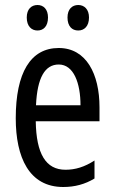

<svg xmlns="http://www.w3.org/2000/svg" viewBox="-20 -738 458 768"><path d="M87 -668C87 -633 106 -616 130 -616C154 -616 172 -633 172 -668C172 -701 154 -718 130 -718C106 -718 87 -702 87 -668ZM250 -668C250 -633 268 -616 293 -616C317 -616 336 -633 336 -668C336 -701 317 -718 293 -718C269 -718 250 -702 250 -668ZM215 -546C102 -546 43 -447 43 -265C43 -109 96 10 233 10C279 10 320 -1 358 -24V-96C318 -70 281 -59 242 -59C163 -59 125 -123 123 -253H378V-309C378 -442 325 -546 215 -546ZM215 -480C275 -480 302 -405 302 -317H124C129 -428 160 -480 215 -480Z"/></svg>

Font: Noto Sans Arabic ExtCond
Style: Regular
Weight: 400
Width: 2
Designer: Monotype Design Team, Nadine Chahine, Nizar Qandah and Khaled Hosny
Foundry: Monotype Imaging Inc.
Version: Version 2.012